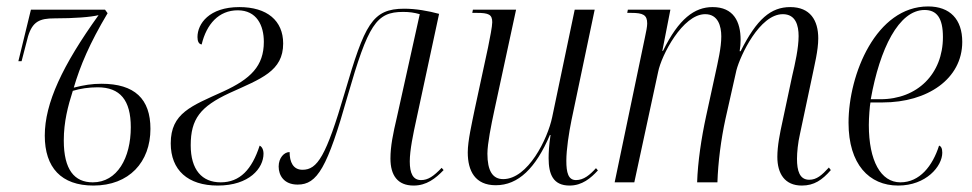

<svg xmlns="http://www.w3.org/2000/svg" viewBox="-20 -566 3016 596"><path d="M270 10C381 10 447 -63 447 -166C447 -259 398 -306 295 -306C265 -306 241 -302 209 -294C229 -362 258 -431 314 -525L306 -536H76L37 -376H47L67 -453C81 -499 103 -509 149 -509C212 -509 262 -513 286 -519C174 -363 119 -246 119 -145C119 -46 170 10 270 10ZM268 0C211 0 178 -39 178 -130C178 -188 191 -237 206 -284C229 -291 256 -295 283 -295C353 -295 386 -255 386 -171C386 -76 344 0 268 0Z M656 10C754 10 798 -44 798 -89C798 -104 791 -112 786 -114C762 -40 725 0 665 0C607 0 572 -39 572 -115C572 -197 602 -235 692 -277C791 -322 859 -345 859 -431C859 -502 809 -544 723 -544C629 -544 593 -492 593 -451C593 -438 597 -429 606 -428C621 -491 659 -534 718 -534C777 -534 799 -487 799 -436C799 -361 758 -321 673 -282C574 -237 510 -215 510 -121C510 -38 563 10 656 10Z M1264 10C1304 10 1332 -12 1357 -38L1351 -45C1326 -19 1309 -7 1287 -7C1262 -7 1252 -28 1252 -65C1252 -100 1263 -152 1272 -193L1343 -523C1310 -532 1271 -539 1235 -539C1135 -539 1112 -490 1050 -278C992 -80 965 -39 919 -39C890 -39 879 -63 879 -94C862 -94 845 -76 845 -49C845 -22 861 7 904 7C965 7 996 -45 1059 -268C1123 -490 1148 -529 1231 -529C1251 -529 1265 -527 1283 -522L1212 -202C1200 -151 1192 -112 1192 -74C1192 -22 1214 10 1264 10Z M1748 10C1787 10 1814 -13 1836 -37L1830 -44C1811 -23 1792 -7 1768 -7C1744 -7 1738 -30 1738 -67C1738 -102 1746 -154 1754 -193L1826 -536H1764L1694 -202C1680 -135 1619 -10 1542 -10C1509 -10 1493 -36 1493 -89C1493 -120 1505 -179 1514 -221L1582 -536H1448L1446 -526H1460C1497 -526 1508 -521 1508 -497C1508 -484 1501 -449 1495 -419L1453 -224C1445 -184 1432 -129 1432 -93C1432 -35 1455 9 1519 9C1589 9 1643 -44 1687 -147H1689C1684 -115 1683 -91 1683 -75C1683 -25 1697 10 1748 10Z M2469 10C2507 10 2532 -7 2559 -38L2553 -46C2531 -22 2515 -8 2492 -8C2462 -8 2454 -36 2454 -73C2454 -93 2457 -123 2463 -149L2501 -328C2508 -363 2520 -409 2520 -447C2520 -503 2495 -544 2433 -544C2373 -544 2329 -507 2279 -407H2276C2278 -419 2279 -431 2279 -442C2279 -499 2257 -544 2192 -544C2136 -544 2087 -508 2038 -408H2036L2061 -536H1929L1927 -526H1939C1976 -526 1989 -520 1989 -493C1989 -484 1986 -468 1982 -450L1888 0H1949L2023 -343C2033 -394 2099 -522 2169 -522C2209 -522 2219 -485 2219 -453C2219 -418 2209 -376 2199 -330L2172 -206C2157 -137 2146 -63 2144 0H2207C2209 -62 2218 -133 2232 -197L2266 -348C2278 -394 2338 -522 2410 -522C2450 -522 2459 -487 2459 -454C2459 -417 2448 -368 2439 -330L2409 -189C2401 -153 2393 -113 2393 -79C2393 -27 2416 10 2469 10Z M2768 10C2855 10 2905 -50 2905 -92C2905 -106 2901 -112 2895 -114C2875 -51 2835 0 2775 0C2714 0 2677 -67 2677 -178C2677 -202 2680 -238 2682 -248H2720C2859 -248 2967 -321 2967 -436C2967 -506 2929 -546 2861 -546C2700 -546 2614 -336 2614 -185C2614 -56 2678 10 2768 10ZM2713 -258H2683C2711 -415 2770 -535 2850 -535C2888 -535 2907 -510 2907 -451C2907 -337 2828 -258 2713 -258Z"/></svg>

Font: Noto Serif Display Condensed Light
Style: Italic
Weight: 300
Width: 3
Italic angle: -12°
Designer: Monotype Design Team
Foundry: Monotype Imaging Inc.
Version: Version 2.009